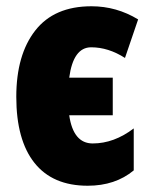

<svg xmlns="http://www.w3.org/2000/svg" viewBox="-20 -583 485 613"><path d="M32 -274Q32 -408 92.5 -485.5Q153 -563 272 -563Q352 -563 421 -521L379 -398Q326 -432 271 -432Q214 -432 201 -335H340V-215H201Q214 -125 276 -125Q344 -125 407 -173V-39Q348 10 260 10Q148 10 90 -63Q32 -136 32 -274Z"/></svg>

Font: Noto Sans UI CondBlack
Style: Regular
Weight: 900
Width: 3
Designer: Monotype Design Team
Foundry: Monotype Imaging Inc.
Version: Version 1.001